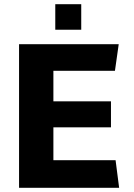

<svg xmlns="http://www.w3.org/2000/svg" viewBox="-20 -897 640 917"><path d="M71 0V-686H547L529 -559H235V-413H510V-289H235V-132H532L549 0ZM244 -755V-877H368V-755Z"/></svg>

Font: Chivo Mono
Style: Bold
Weight: 700
Monospace: yes
Designer: Hector Gatti
Foundry: Omnibus-Type
Version: Version 1.008; ttfautohint (v1.8.4.7-5d5b)